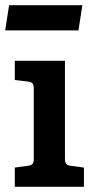

<svg xmlns="http://www.w3.org/2000/svg" viewBox="-31 -719 357 739"><path d="M219 -485H26V-411L77 -405C95 -403 99 -395 99 -377V-109C99 -91 95 -83 77 -81L26 -74V0H292V-74L241 -81C223 -83 219 -91 219 -109ZM-11 -602H271L286 -699H4Z"/></svg>

Font: Enriqueta
Style: Bold
Weight: 700
Designer: Viviana Monsalve, Gustavo Ibarra
Foundry: Viviana Monsalve, Gustavo Ibarra
Version: Version 1.002